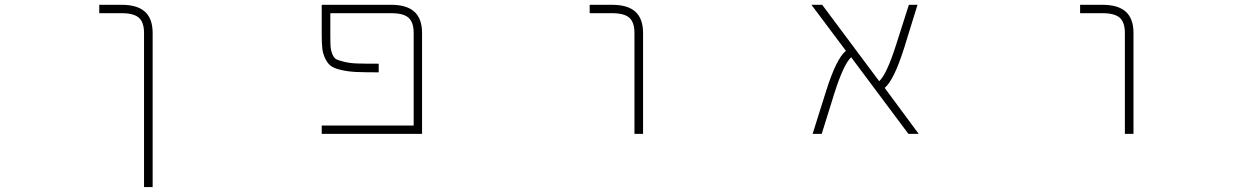

<svg xmlns="http://www.w3.org/2000/svg" viewBox="-20 -544 5040 783"><path d="M476.6 -490.2H384.8V-524.4H476.6Q540 -524.4 571.3 -496.1Q602.5 -467.8 602.5 -409.2V218.8H567.4V-409.2Q567.4 -453.1 546.4 -471.7Q525.4 -490.2 476.6 -490.2Z M1327.1 -404.3Q1327.1 -370.1 1328.1 -354.5Q1329.1 -338.9 1335.4 -323.2Q1341.8 -307.6 1350.6 -302.7Q1359.4 -297.9 1383.3 -292Q1407.2 -286.1 1435.5 -285.2Q1463.9 -284.2 1524.4 -284.2V-249Q1463.9 -249 1432.1 -250.5Q1400.4 -252 1372.6 -258.3Q1344.7 -264.6 1331.1 -273.9Q1317.4 -283.2 1307.1 -303.7Q1296.9 -324.2 1294.4 -346.2Q1292 -368.2 1292 -404.3V-524.4H1576.2Q1638.7 -524.4 1669.9 -496.1Q1701.2 -467.8 1701.2 -409.2V2H1292V-32.2H1667V-409.2Q1667 -453.1 1646 -471.7Q1625 -490.2 1576.2 -490.2H1327.1Z M2476.6 -490.2H2384.8V-524.4H2476.6Q2540 -524.4 2571.3 -496.1Q2602.5 -467.8 2602.5 -409.2V2H2567.4V-409.2Q2567.4 -453.1 2546.4 -471.7Q2525.4 -490.2 2476.6 -490.2Z M3726.6 2H3684.6L3451.2 -310.5Q3420.9 -283.2 3382.8 -164.1L3331.1 2H3293.9L3349.6 -174.8Q3390.6 -304.7 3429.7 -336.9L3289.1 -524.4H3333L3565.4 -212.9Q3595.7 -240.2 3633.8 -359.4L3686.5 -524.4H3721.7L3667 -347.7Q3626 -217.8 3587.9 -185.5Z M4476.6 -490.2H4384.8V-524.4H4476.6Q4540 -524.4 4571.3 -496.1Q4602.5 -467.8 4602.5 -409.2V2H4567.4V-409.2Q4567.4 -453.1 4546.4 -471.7Q4525.4 -490.2 4476.6 -490.2Z"/></svg>

Font: GenEi Gothic M ExtraLight
Style: Regular
Weight: 200
Designer: o_tamon (Modified); [Source Han Sans]
Ryoko NISHIZUKA  (kana & ideographs); Paul D. Hunt (Latin, Greek & Cyrillic); Wenl
Version: Version 1.1a;Original Version 1.004